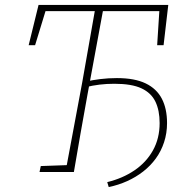

<svg xmlns="http://www.w3.org/2000/svg" viewBox="-20 -696 738 777"><path d="M420 61 414 41Q476 26 524 -6.5Q572 -39 599 -87.5Q626 -136 626 -198Q626 -249 609 -284.5Q592 -320 552.5 -338.5Q513 -357 443 -357Q411 -357 382.5 -353.5Q354 -350 326 -343L328 -366Q354 -372 386 -376Q418 -380 453 -380Q525 -380 569.5 -358.5Q614 -337 635 -296.5Q656 -256 656 -198Q656 -157 644 -120.5Q632 -84 610.5 -54.5Q589 -25 559.5 -2Q530 21 494.5 37Q459 53 420 61ZM96 -513 136 -676H661L642 -513H616L626 -670L641 -651H154L170 -670L122 -513ZM140 0 145 -24 258 -28H269L267 0ZM245 0 313 -364Q327 -442 340.5 -520Q354 -598 368 -676H401L334 -313Q320 -235 306 -156.5Q292 -78 279 0Z"/></svg>

Font: Source Serif 4 ExtraLight
Style: Italic
Weight: 250
Italic angle: -12°
Designer: Frank Grießhammer
Foundry: Adobe Systems Incorporated
Version: Version 4.004;hotconv 1.0.116;makeotfexe 2.5.65601